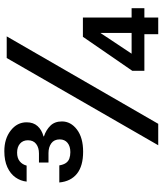

<svg xmlns="http://www.w3.org/2000/svg" viewBox="48 -799 751 887"><g transform="rotate(-90 423.5 -355.5)"><path d="M166 -347Q100 -347 64.5 -375.5Q29 -404 24 -457H103Q106 -438 114 -426.5Q122 -415 135 -410.5Q148 -406 164 -406Q191 -406 207 -419Q223 -432 223 -455Q223 -481 205 -494Q187 -507 160 -507H116V-551H158Q185 -551 202 -564Q219 -577 219 -602Q219 -625 203.5 -638.5Q188 -652 162 -652Q137 -652 122 -640Q107 -628 102 -608H28Q31 -636 47.5 -659.5Q64 -683 94.5 -697Q125 -711 169 -711Q226 -711 264 -681.5Q302 -652 302 -608Q302 -577 284.5 -557.5Q267 -538 237 -530V-528Q267 -518 286.5 -498Q306 -478 306 -445Q306 -404 268.5 -375.5Q231 -347 166 -347ZM196 0 599 -700H699L295 0ZM709 0V-64H540V-120L697 -348H786V-123H829V-64H786V0ZM619 -123H715V-266H714Z"/></g></svg>

Font: DM Sans 28pt Medium
Style: Regular
Weight: 500
Version: Version 4.004;gftools[0.9.30]